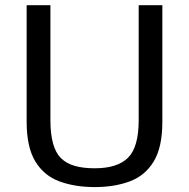

<svg xmlns="http://www.w3.org/2000/svg" viewBox="-20 -722 741 753"><path d="M352.1 11.7Q273.9 11.7 213.4 -10.5Q152.8 -32.7 118.7 -88.6Q84.5 -144.5 84.5 -244.6V-701.7H177.7V-250.5Q177.7 -142.6 219.2 -101.6Q240.7 -80.6 273.4 -71.3Q306.2 -62 351.6 -62Q440.4 -62 482.2 -103.5Q523.9 -145 523.9 -250.5V-701.7H616.7V-244.1Q616.7 -143.6 582.3 -87.9Q547.9 -32.2 488 -10.3Q428.2 11.7 352.1 11.7Z"/></svg>

Font: Mako
Style: Regular
Weight: 400
Designer: vernon adams
Foundry: vernon adams
Version: Version 1.100; ttfautohint (v1.8.4.7-5d5b);gftools[0.9.33]